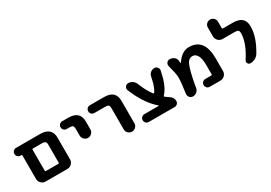

<svg xmlns="http://www.w3.org/2000/svg" viewBox="19 -1516 3241 2295"><g transform="rotate(-30 1639.5 -368.0)"><path d="M247.1 -20.5H198.2Q163.1 -20.5 138.2 -45.4Q113.3 -70.3 113.3 -105.5V-430.7Q113.3 -438.5 105.5 -438.5H92.8Q70.3 -438.5 54.7 -454.1Q39.1 -469.7 39.1 -492.2Q39.1 -514.6 54.7 -530.3Q70.3 -545.9 92.8 -545.9H421.9Q583 -545.9 583 -402.3V-105.5Q583 -70.3 558.1 -45.4Q533.2 -20.5 498 -20.5ZM445.3 -385.7Q445.3 -416 432.6 -427.2Q419.9 -438.5 386.7 -438.5H262.7Q252.9 -438.5 252.9 -428.7V-137.7Q252.9 -127.9 262.7 -127.9H435.5Q445.3 -127.9 445.3 -137.7Z M729.5 -438.5Q707 -438.5 691.4 -454.1Q675.8 -469.7 675.8 -492.2Q675.8 -514.6 691.4 -530.3Q707 -545.9 729.5 -545.9H811.5Q972.7 -545.9 972.7 -402.3V-293Q972.7 -262.7 950.7 -240.7Q928.7 -218.8 898.4 -218.8Q868.2 -218.8 846.2 -240.7Q824.2 -262.7 824.2 -293V-385.7Q824.2 -417 812.5 -427.7Q800.8 -438.5 767.6 -438.5Z M1111.3 -438.5Q1088.9 -438.5 1073.2 -454.1Q1057.6 -469.7 1057.6 -492.2Q1057.6 -514.6 1073.2 -530.3Q1088.9 -545.9 1111.3 -545.9H1305.7Q1465.8 -545.9 1464.8 -402.3V-93.8Q1464.8 -63.5 1443.4 -42Q1421.9 -20.5 1391.1 -20.5Q1360.4 -20.5 1338.9 -42Q1317.4 -63.5 1317.4 -93.8V-385.7Q1317.4 -417 1305.7 -427.7Q1293.9 -438.5 1261.7 -438.5Z M1818.4 -127.9Q1821.3 -127.9 1821.8 -130.4Q1822.3 -132.8 1820.3 -133.8Q1750 -193.4 1691.4 -283.2Q1639.6 -360.4 1591.8 -476.6Q1587.9 -486.3 1587.9 -496.1Q1587.9 -510.7 1597.7 -523.4Q1612.3 -545.9 1639.6 -545.9Q1671.9 -545.9 1698.7 -526.4Q1725.6 -506.8 1737.3 -475.6Q1779.3 -365.2 1837.9 -290Q1843.8 -282.2 1850.6 -290Q1875 -321.3 1898.4 -395.5L1918 -480.5Q1924.8 -509.8 1947.8 -527.8Q1970.7 -545.9 2000 -545.9Q2026.4 -545.9 2042 -525.4Q2053.7 -510.7 2053.7 -494.1Q2053.7 -487.3 2051.8 -480.5L2029.3 -384.8Q1993.2 -263.7 1933.6 -202.1Q1926.8 -195.3 1934.6 -189.5Q1958 -169.9 1986.3 -152.3Q2007.8 -139.6 2020 -118.2Q2032.2 -96.7 2032.2 -73.2Q2032.2 -51.8 2016.6 -36.1Q2001 -20.5 1979.5 -20.5H1622.1Q1599.6 -20.5 1584 -36.1Q1568.4 -51.8 1568.4 -74.2Q1568.4 -96.7 1584 -112.3Q1599.6 -127.9 1622.1 -127.9Z M2302.7 -444.3Q2302.7 -442.4 2305.2 -441.4Q2307.6 -440.4 2308.6 -442.4Q2383.8 -556.6 2481.4 -556.6Q2694.3 -556.6 2694.3 -278.3V-105.5Q2694.3 -70.3 2669.4 -45.4Q2644.5 -20.5 2609.4 -20.5H2462.9Q2440.4 -20.5 2424.8 -36.1Q2409.2 -51.8 2409.2 -74.2Q2409.2 -96.7 2424.8 -112.3Q2440.4 -127.9 2462.9 -127.9H2546.9Q2556.6 -127.9 2556.6 -137.7V-265.6Q2556.6 -356.4 2531.7 -399.4Q2506.8 -442.4 2465.8 -442.4Q2429.7 -442.4 2405.3 -414.1Q2380.9 -385.7 2356.4 -293Q2335.9 -219.7 2314.5 -89.8Q2309.6 -59.6 2286.6 -40Q2263.7 -20.5 2233.4 -20.5Q2206.1 -20.5 2188.5 -41Q2173.8 -58.6 2173.8 -80.1Q2173.8 -85 2173.8 -89.8Q2195.3 -240.2 2195.3 -298.8Q2195.3 -304.7 2195.3 -309.6Q2193.4 -360.4 2161.1 -480.5Q2159.2 -487.3 2159.2 -495.1Q2159.2 -510.7 2169.9 -525.4Q2185.5 -545.9 2210.9 -545.9Q2242.2 -545.9 2267.6 -527.8Q2293 -509.8 2297.9 -480.5Q2300.8 -462.9 2302.7 -444.3Z M3025.4 -20.5Q3002 -20.5 2991.2 -42Q2986.3 -50.8 2986.3 -60.5Q2986.3 -71.3 2993.2 -82Q3107.4 -257.8 3107.4 -389.6Q3107.4 -417 3094.7 -427.7Q3082 -438.5 3049.8 -438.5H2881.8Q2846.7 -438.5 2821.8 -463.4Q2796.9 -488.3 2796.9 -523.4V-644.5Q2796.9 -673.8 2817.4 -694.3Q2837.9 -714.8 2867.2 -714.8Q2896.5 -714.8 2917 -694.3Q2937.5 -673.8 2937.5 -644.5V-555.7Q2937.5 -545.9 2947.3 -545.9H3086.9Q3247.1 -545.9 3247.1 -402.3Q3247.1 -256.8 3141.6 -83Q3124 -53.7 3092.8 -37.1Q3061.5 -20.5 3025.4 -20.5Z"/></g></svg>

Font: Gen Jyuu GothicX Bold
Style: Bold
Weight: 700
Designer: Ryoko NISHIZUKA (kana &amp; ideographs); Paul D. Hunt (Latin, Greek &amp; Cyrillic); Wenlong ZHANG (bopomofo); Sandoll C
Version: Version 1.058.20140828